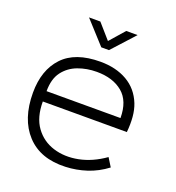

<svg xmlns="http://www.w3.org/2000/svg" viewBox="-127 -781 815 891"><g transform="rotate(20 281.0 -335.5)"><path d="M508 -240H93Q93 -162 127.5 -114.5Q162 -67 218.5 -49.5Q275 -32 340.5 -45Q406 -58 468 -102L494 -60Q449 -26 398.5 -9.5Q348 7 295 9Q172 14 104 -59.5Q36 -133 36 -263Q36 -375 97 -440Q158 -505 282 -505Q359 -505 414.5 -473Q470 -441 495 -378Q506 -350 509 -315Q512 -280 508 -240ZM282 -455Q233 -455 190 -439Q147 -423 120 -387.5Q93 -352 93 -291H458Q458 -375 410 -415Q362 -455 282 -455ZM262 -569 161 -680H217L281 -607L345 -680H401L300 -569Z"/></g></svg>

Font: Kulim Park ExtraLight
Style: Regular
Weight: 275
Designer: Noponies / Dale Sattler
Foundry: Noponies
Version: Version 1.000; ttfautohint (v1.8.3)